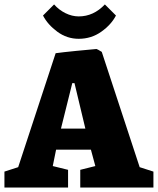

<svg xmlns="http://www.w3.org/2000/svg" viewBox="-26 -846 712 866"><path d="M-6 -72 56 -92 225 -606Q253 -610 318 -616.5Q383 -623 409 -625Q412 -625 433 -612L604 -92L666 -72V0H336V-80L404 -97L384 -171H227L212 -97L281 -80V0H-6ZM359 -266 310 -471H300L249 -266ZM168 -776 218 -826Q240 -801 269.5 -786.5Q299 -772 329 -772Q396 -772 447 -826L497 -776Q476 -735 431 -703Q386 -671 329 -671Q276 -671 232.5 -703Q189 -735 168 -776Z"/></svg>

Font: Grenze Black
Style: Regular
Weight: 900
Designer: Renata Polastri
Foundry: Omnibus-Type
Version: Version 1.002; ttfautohint (v1.8)